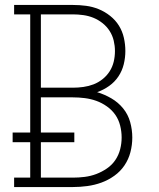

<svg xmlns="http://www.w3.org/2000/svg" viewBox="-20 -755 640 775"><path d="M37 0V-38H102V-181H31V-220H102V-697H37V-735H274Q301 -735 327.5 -731.5Q354 -728 378.5 -718Q403 -708 424.5 -691Q446 -674 460 -651.5Q474 -629 480 -602.5Q486 -576 486 -549Q486 -522 479.5 -495.5Q473 -469 458 -446.5Q443 -424 420.5 -408Q398 -392 372 -383Q402 -374 429.5 -358Q457 -342 477 -317.5Q497 -293 505.5 -262Q514 -231 514 -200Q514 -170 506.5 -141Q499 -112 482.5 -87.5Q466 -63 441.5 -45.5Q417 -28 389.5 -18Q362 -8 332.5 -4Q303 0 274 0ZM145 -401H274Q295 -401 316.5 -404Q338 -407 357.5 -414.5Q377 -422 394 -435.5Q411 -449 422.5 -467Q434 -485 439 -506Q444 -527 444 -549Q444 -570 439 -591Q434 -612 422.5 -630Q411 -648 394 -661.5Q377 -675 357.5 -683Q338 -691 316.5 -694Q295 -697 274 -697H145ZM145 -38H274Q298 -38 322 -41Q346 -44 368.5 -52.5Q391 -61 411.5 -75Q432 -89 445.5 -109Q459 -129 465 -152.5Q471 -176 471 -200Q471 -224 465 -248Q459 -272 445.5 -291.5Q432 -311 411.5 -325.5Q391 -340 368.5 -348Q346 -356 322 -359Q298 -362 274 -362H145V-220H280V-181H145Z"/></svg>

Font: Iosevka Etoile Extralight
Style: Regular
Weight: 200
Designer: Belleve Invis
Foundry: Belleve Invis
Version: Version 22.1.2; ttfautohint (v1.8.4)